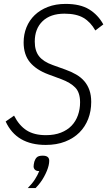

<svg xmlns="http://www.w3.org/2000/svg" viewBox="-20 -730 549 983"><path d="M214 12Q64 12 9 -108L52 -138Q78 -87 116.5 -62.5Q155 -38 215 -38Q259 -38 292 -51Q325 -64 346.5 -86.5Q368 -109 379 -140Q390 -171 390 -206Q390 -256 365.5 -281.5Q341 -307 293 -325L228 -349Q166 -372 133.5 -411Q101 -450 101 -513Q101 -554 115.5 -590Q130 -626 157.5 -652.5Q185 -679 225 -694.5Q265 -710 316 -710Q391 -710 436.5 -682Q482 -654 509 -605L468 -574Q444 -617 407.5 -638.5Q371 -660 310 -660Q238 -660 198 -621.5Q158 -583 158 -517Q158 -470 180 -442Q202 -414 250 -397L314 -374Q345 -363 370 -348.5Q395 -334 412 -314Q429 -294 438 -268Q447 -242 447 -208Q447 -161 431.5 -121Q416 -81 386.5 -51.5Q357 -22 313.5 -5Q270 12 214 12ZM199 67Q232 67 232 93Q232 104 229 117Q223 143 205.5 175Q188 207 162 233H122Q145 210 159 188Q173 166 181 146Q166 146 159 139Q152 132 152 122Q152 117 153 111Q154 105 156 97Q160 84 168.5 75.5Q177 67 199 67Z"/></svg>

Font: IBM Plex Sans Condensed Light
Style: Italic
Weight: 300
Width: 3
Italic angle: -11°
Designer: Mike Abbink, Paul van der Laan, Pieter van Rosmalen
Foundry: Bold Monday
Version: Version 1.3